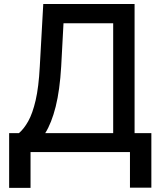

<svg xmlns="http://www.w3.org/2000/svg" viewBox="-20 -747 803 943"><path d="M130 175.8H24.9V-93H72.8Q97.3 -113.6 118.6 -151.5Q139.9 -189.3 155 -254.1Q170.1 -318.9 175.4 -420.1L192.5 -727.3H641V-93H723.4V174.7H618.3V0H130ZM535.9 -93V-632.8H291.9L280.5 -420.1Q273.8 -304.7 253.6 -223.7Q233.3 -142.8 202.1 -93Z"/></svg>

Font: Linik Sans Medium
Style: Regular
Weight: 500
Designer: Rasmus Andersson (font), Cristiano Sobral (main changes)
Foundry: rsms
Version: Version 3.018;June 1, 2022;FontCreator 14.0.0.2814 64-bit; t